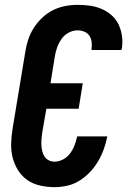

<svg xmlns="http://www.w3.org/2000/svg" viewBox="-20 -763 540 791"><path d="M205 8Q175 8 145.5 1.5Q116 -5 93 -21Q70 -37 54.5 -61.5Q39 -86 32 -114Q25 -142 26 -173Q27 -204 32 -234L84 -548Q88 -574 96 -599Q104 -624 118.5 -647Q133 -670 153.5 -689.5Q174 -709 198 -721Q222 -733 248 -738Q274 -743 300 -743Q326 -743 351 -739.5Q376 -736 399 -726Q422 -716 440 -700Q458 -684 468.5 -662Q479 -640 482.5 -614.5Q486 -589 482 -563Q481 -562 481 -560.5Q481 -559 480 -557H357Q357 -558 357 -558.5Q357 -559 357 -560Q359 -574 357.5 -589Q356 -604 348.5 -615.5Q341 -627 327.5 -632.5Q314 -638 300 -638Q281 -638 263 -628.5Q245 -619 233.5 -602.5Q222 -586 215.5 -568Q209 -550 206 -531L188 -420H321L304 -315H171L154 -217Q152 -204 151 -191Q150 -178 150.5 -165.5Q151 -153 154 -140.5Q157 -128 163.5 -118Q170 -108 181 -102.5Q192 -97 205 -97Q223 -97 240.5 -106.5Q258 -116 269.5 -132Q281 -148 287.5 -165.5Q294 -183 298 -201H422Q417 -175 408 -149.5Q399 -124 385 -100Q371 -76 351.5 -55Q332 -34 308 -19Q284 -4 257.5 2Q231 8 205 8Z"/></svg>

Font: Iosevka Curly XBdObl
Style: Regular
Weight: 800
Italic angle: -9°
Monospace: yes
Designer: Belleve Invis
Foundry: Belleve Invis
Version: Version 11.1.0; ttfautohint (v1.8.3)